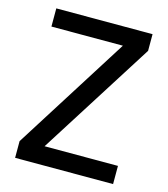

<svg xmlns="http://www.w3.org/2000/svg" viewBox="-106 -784 760 867"><g transform="rotate(15 274.5 -350.0)"><path d="M45 0V-78L384 -615H50V-700H500V-622L160 -85H503V0Z"/></g></svg>

Font: DM Sans 20pt Medium
Style: Regular
Weight: 500
Version: Version 4.004;gftools[0.9.30]